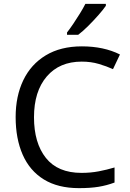

<svg xmlns="http://www.w3.org/2000/svg" viewBox="-20 -964 672 994"><path d="M403 -645Q288 -645 222 -568Q156 -491 156 -357Q156 -224 217.5 -146.5Q279 -69 402 -69Q449 -69 491 -77Q533 -85 573 -97V-19Q533 -4 490.5 3Q448 10 389 10Q280 10 207 -35Q134 -80 97.5 -163Q61 -246 61 -358Q61 -466 100.5 -548.5Q140 -631 217 -677.5Q294 -724 404 -724Q517 -724 601 -682L565 -606Q532 -621 491.5 -633Q451 -645 403 -645ZM528 -934Q516 -916 491 -887.5Q466 -859 437.5 -830.5Q409 -802 385 -784H327V-796Q342 -815 359.5 -841Q377 -867 394 -894.5Q411 -922 422 -944H528Z"/></svg>

Font: Noto Sans Osmanya
Style: Regular
Weight: 400
Designer: Monotype Design Team
Foundry: Monotype Imaging Inc.
Version: Version 2.001; ttfautohint (v1.8.4.7-5d5b)